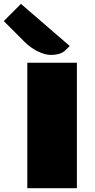

<svg xmlns="http://www.w3.org/2000/svg" viewBox="-67 -997 505 1017"><path d="M77.6 -664.6H340.3V0H77.6ZM280.3 -731.4Q254.9 -706.1 201.2 -706.1Q172.4 -706.1 134 -724.4Q95.7 -742.7 60.5 -777.8L-46.9 -885.3L43.9 -976.6L302.2 -753.4Z"/></svg>

Font: Plaster
Style: Regular
Weight: 400
Designer: Eben Sorkin
Foundry: Eben Sorkin
Version: Version 1.007